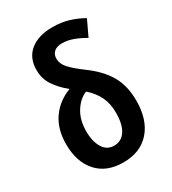

<svg xmlns="http://www.w3.org/2000/svg" viewBox="-188 -863 871 973"><g transform="rotate(-30 248.0 -377.0)"><path d="M274 -764Q325 -764 368 -751Q411 -738 449 -716L406 -625Q370 -646 338 -657.5Q306 -669 276 -669Q244 -669 228 -654Q212 -639 212 -615Q212 -586 235 -559.5Q258 -533 312 -493Q386 -439 421.5 -377.5Q457 -316 457 -229Q457 -118 401 -54Q345 10 245 10Q146 10 92 -51Q38 -112 38 -215Q38 -303 79.5 -362.5Q121 -422 193 -449Q148 -486 122 -525.5Q96 -565 96 -615Q96 -687 144 -725.5Q192 -764 274 -764ZM259 -396Q217 -379 188 -333Q159 -287 159 -219Q159 -162 181.5 -124.5Q204 -87 246 -87Q289 -87 313 -123.5Q337 -160 337 -228Q337 -282 317 -322.5Q297 -363 259 -396Z"/></g></svg>

Font: Avrile Sans Condensed SemiBold
Style: Regular
Weight: 600
Width: 3
Designer: Monotype Design Team
Foundry: Monotype Imaging Inc.
Version: Version 2.001;September 10, 2019;FontCreator 11.5.0.2425 64-